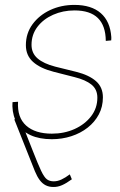

<svg xmlns="http://www.w3.org/2000/svg" viewBox="-20 -556 487 779"><path d="M58.6 -82Q93.3 5.4 113.8 57.9Q134.3 110.4 146.7 136.7Q159.2 163.1 170.2 171.4Q181.2 179.7 198.2 179.7Q213.4 179.7 229.2 172.4Q245.1 165 263.2 151.4L271.5 171.4Q249.5 187.5 231.7 195.3Q213.9 203.1 195.8 202.6Q179.2 202.6 165.5 195.8Q151.9 189 141.1 174.6Q130.4 160.2 121.6 138.7L38.1 -71.3ZM190.4 8.8Q140.1 8.8 104.7 -7.3Q69.3 -23.4 50.5 -53.7Q31.7 -84 30.3 -125Q30.3 -130.4 30.5 -133.3Q30.8 -136.2 30.8 -141.6L53.2 -143.1Q49.3 -79.6 85.9 -46.6Q122.6 -13.7 190.4 -13.7Q240.7 -13.7 282.5 -32.5Q324.2 -51.3 349.6 -84.2Q375 -117.2 375 -159.7Q375 -193.4 351.3 -212.6Q327.6 -231.9 282.2 -243.2L198.2 -264.6Q143.1 -278.8 114 -304.9Q85 -331.1 85 -372.6Q85 -420.9 112.1 -457.8Q139.2 -494.6 183.8 -515.4Q228.5 -536.1 281.7 -536.1Q350.6 -536.1 388.9 -502.7Q427.2 -469.2 431.6 -405.8Q431.6 -402.3 431.6 -399.4Q431.6 -396.5 431.2 -392.1L409.2 -390.1Q408.7 -451.7 377.2 -482.7Q345.7 -513.7 282.2 -513.7Q235.4 -513.7 195.6 -496.1Q155.8 -478.5 131.8 -447Q107.9 -415.5 107.9 -374Q107.9 -340.3 132.3 -319.1Q156.7 -297.9 204.1 -285.6L289.1 -264.6Q341.3 -251.5 369.4 -226.8Q397.5 -202.1 397.5 -161.1Q397.5 -123 381.1 -92Q364.7 -61 335.9 -38.3Q307.1 -15.6 269.5 -3.4Q231.9 8.8 190.4 8.8Z"/></svg>

Font: Inter 24pt Thin
Style: Italic
Weight: 250
Italic angle: -9.3988°
Version: Version 4.001;git-66647c0bb